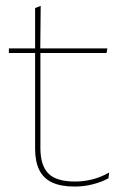

<svg xmlns="http://www.w3.org/2000/svg" viewBox="-20 -642 436 670"><path d="M241 9Q192.5 9 162 -5.2Q131.5 -19.5 117 -49Q102.5 -78.5 102.5 -123V-462.5H121V-124.5Q121 -65.5 148.5 -37Q176 -8.5 241.5 -8.5Q272.5 -8.5 302.8 -16.2Q333 -24 361 -40L358.5 -20Q335.5 -7 304.2 1Q273 9 241 9ZM11 -457V-473H354.5L352 -457ZM102.5 -468V-614L122 -621.5L120.5 -468Z"/></svg>

Font: Anek Tamil Medium Thin
Style: Regular
Weight: 250
Version: Version 1.003